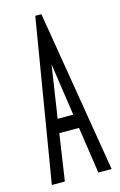

<svg xmlns="http://www.w3.org/2000/svg" viewBox="-102 -680 455 726"><g transform="rotate(-15 125.0 -317.0)"><path d="M190 0H242L137 -634H113L8 0H59L86 -182H163ZM125 -441 155 -236H94Z"/></g></svg>

Font: Inconsolata UltraCondensed Thin
Style: Regular
Weight: 100
Width: 1
Monospace: yes
Designer: Raph Levien, Cyreal, Brenton Simpson
Foundry: Raph Levien, Cyreal, Google
Version: Version 3.100